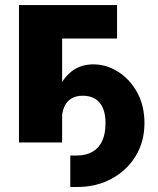

<svg xmlns="http://www.w3.org/2000/svg" viewBox="-20 -561 623 756"><path d="M256.8 175.3V51.3H282.2Q318.8 51.3 344.2 36.6Q369.6 22 382.6 -6.3Q395.5 -34.7 395.5 -76.7Q395.5 -111.8 385 -135.7Q374.5 -159.7 354.7 -171.9Q335 -184.1 305.7 -184.1Q278.8 -184.1 260.3 -172.6Q241.7 -161.1 232.4 -138.7Q223.1 -116.2 223.1 -83H187Q187 -148.4 205.8 -199.2Q224.6 -250 260.5 -278.8Q296.4 -307.6 347.7 -307.6Q398.4 -307.6 444.6 -278.8Q490.7 -250 519.8 -197.8Q548.8 -145.5 548.8 -76.7Q548.8 -3.4 514.2 53.5Q479.5 110.4 419.4 142.8Q359.4 175.3 283.7 175.3ZM440.9 -541V-409.2H224.6V0H54.7V-541Z"/></svg>

Font: Inter 17pt ExtraBold
Style: Regular
Weight: 800
Version: Version 4.001;git-66647c0bb